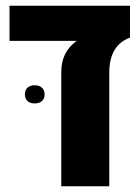

<svg xmlns="http://www.w3.org/2000/svg" viewBox="-20 -650 482 670"><path d="M433.6 -629.9V-518.6Q361.3 -492.2 361.3 -396V0H193.8V-399.4Q193.8 -468.8 247.6 -507.3H13.2V-629.9ZM75.9 -344Q85 -352.5 101.1 -352.5Q117.2 -352.5 126.5 -343.8Q135.7 -335 135.7 -320.6Q135.7 -306.2 126.5 -297.6Q117.2 -289.1 101.1 -289.1Q85 -289.1 75.9 -297.6Q66.9 -306.2 66.9 -320.8Q66.9 -335.4 75.9 -344Z"/></svg>

Font: Open Sans Hebrew Condensed Extra Bold
Style: Regular
Weight: 800
Width: 3
Foundry: Ascender Corporation, Yanek Iontef
Version: Version 2.001;PS 002.001;hotconv 1.0.70;makeotf.lib2.5.58329